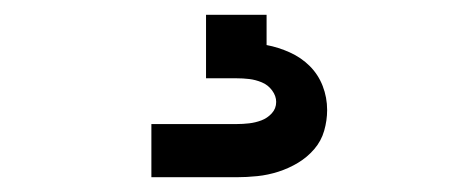

<svg xmlns="http://www.w3.org/2000/svg" viewBox="-20 -20 640 260"><path d="M185 220V148H300Q309 148 317.5 147Q326 146 334 143Q342 140 348 133.5Q354 127 354 118Q354 110 348.5 102.5Q343 95 334.5 91.5Q326 88 317.5 87Q309 86 300 86H259V0H341V41Q357 44 372.5 51Q388 58 399.5 69.5Q411 81 417 96.5Q423 112 423 129Q423 143 419 157Q415 171 405.5 182Q396 193 383.5 200.5Q371 208 357 212.5Q343 217 328.5 218.5Q314 220 300 220Z"/></svg>

Font: Iosevka SS04 Medium Extended
Style: Regular
Weight: 500
Width: 7
Monospace: yes
Designer: Belleve Invis
Foundry: Belleve Invis
Version: Version 19.0.0; ttfautohint (v1.8.4)